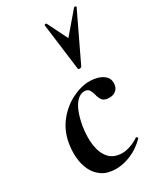

<svg xmlns="http://www.w3.org/2000/svg" viewBox="-188 -802 751 886"><g transform="rotate(-30 187.0 -359.0)"><path d="M160 13Q115 13 86.5 -6Q58 -25 43 -56Q28 -87 25 -125Q22 -163 29 -202Q40 -262 75.5 -306Q111 -350 159 -374.5Q207 -399 253 -399Q276 -399 298 -392.5Q320 -386 334.5 -371Q349 -356 347 -332Q346 -312 332.5 -299.5Q319 -287 296 -287Q269 -287 259 -301.5Q249 -316 246 -332Q242 -347 235 -359Q228 -371 209 -371Q189 -371 171.5 -354Q154 -337 142 -307Q130 -277 123 -237Q114 -182 120.5 -136Q127 -90 151.5 -63Q176 -36 221 -36Q242 -36 267.5 -45.5Q293 -55 309 -67Q311 -69 315 -65Q319 -61 317 -58Q280 -21 238.5 -4Q197 13 160 13ZM236 -477 204 -726Q204 -729 209.5 -729.5Q215 -730 216 -727L269 -620L363 -730Q365 -732 370 -730.5Q375 -729 374 -726L255 -477Q252 -472 244 -472Q236 -472 236 -477Z"/></g></svg>

Font: Cormorant
Style: Bold Italic
Weight: 700
Italic angle: -10°
Designer: Christian Thalmann (Catharsis Fonts)
Foundry: Catharsis Fonts
Version: Version 4.000